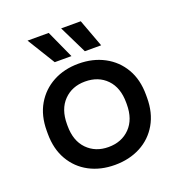

<svg xmlns="http://www.w3.org/2000/svg" viewBox="-129 -805 872 929"><g transform="rotate(-20 307.5 -341.0)"><path d="M307 14Q233 14 175.5 -16.5Q118 -47 85 -104Q52 -161 52 -239V-254Q52 -332 85 -388.5Q118 -445 175.5 -476Q233 -507 307 -507Q381 -507 439 -476Q497 -445 530 -388.5Q563 -332 563 -254V-239Q563 -161 530 -104Q497 -47 439 -16.5Q381 14 307 14ZM307 -78Q375 -78 417.5 -121.5Q460 -165 460 -242V-251Q460 -328 418 -371.5Q376 -415 307 -415Q240 -415 197.5 -371.5Q155 -328 155 -251V-242Q155 -165 197.5 -121.5Q240 -78 307 -78ZM202 -553 114 -696H223L288 -553ZM357 -553 287 -696H388L441 -553Z"/></g></svg>

Font: Space Grotesk Medium
Style: Regular
Weight: 500
Designer: Florian Karsten
Foundry: Florian Karsten
Version: Version 2.000